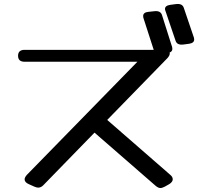

<svg xmlns="http://www.w3.org/2000/svg" viewBox="-20 -918 998 967"><path d="M957 -727.4Q958 -724.3 958 -719Q958 -701.3 932 -697.5L903 -693.7Q871 -689.8 864 -713.6L813 -863.8Q812 -866.1 811.5 -868.4Q811 -870.7 811 -873Q811 -889.8 838 -893.7L867 -897.5Q899 -901.3 906 -877.6ZM847 -680.7Q848 -677.6 848 -672.2Q848 -653.1 821 -650.8L792 -647.7Q761 -643.9 754 -667.6L702 -828.5Q701 -831.6 701 -837Q701 -856.1 728 -858.4L757 -861.5Q789 -865.3 796 -841.6ZM199 14Q187 27 172 27Q165 27 153 22L124 9Q104 0 104 -15Q104 -24 115 -37L672 -607H104Q71 -607 71 -637Q71 -667 104 -667H807Q835 -667 835 -648Q835 -639 824 -626L520 -314L838 -37Q850 -27 850 -15Q850 -2 833 9L810 22Q804 25 798.5 27Q793 29 788 29Q777 29 764 18L456 -250Z"/></svg>

Font: Yusei Magic
Style: Regular
Weight: 400
Designer: Tanukizamurai
Foundry: Yusei Magic Project
Version: Version 1.200